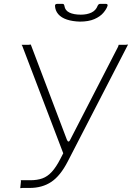

<svg xmlns="http://www.w3.org/2000/svg" viewBox="-20 -974 683 995"><path d="M85 0 88 -29Q89 -34 88 -37Q87 -40 89 -40H137Q173 -40 199.5 -49.5Q226 -59 248.5 -83.5Q271 -108 293 -151L592 -732Q594 -737 594.5 -740Q595 -743 597 -742H632Q637 -742 640 -743Q643 -744 643 -742L331 -137Q293 -63 246 -31.5Q199 0 133 0H96Q91 0 88 1Q85 2 85 0ZM316 -158 97 -732Q96 -737 93.5 -739Q91 -741 93 -742H129Q134 -742 137 -743Q140 -744 140 -742L327 -249Q331 -240 335.5 -240.5Q340 -241 346 -253L356 -247ZM394 -862Q356 -863 327 -872.5Q298 -882 282 -900.5Q266 -919 265 -944Q265 -949 268 -951.5Q271 -954 277 -954H304Q309 -954 311 -951Q313 -948 314 -943Q317 -920 339.5 -909Q362 -898 399 -898Q431 -898 454 -909Q477 -920 486 -944Q488 -949 491.5 -951.5Q495 -954 499 -954H529Q534 -954 536.5 -951Q539 -948 537 -943Q532 -927 515.5 -907.5Q499 -888 469 -875Q439 -862 394 -862Z"/></svg>

Font: Libre Franklin Thin
Style: Italic
Weight: 100
Italic angle: -8°
Designer: Pablo Impallari, Rodrigo Fuenzalida, Nhung Nguyen
Foundry: Impallari Type
Version: Version 3.000